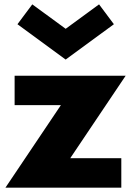

<svg xmlns="http://www.w3.org/2000/svg" viewBox="-20 -860 601 880"><path d="M128 -840 281 -728 434 -840 502 -749 281 -587 60 -749ZM556 -513 302 -135H536V0H5L259 -378H47V-513Z"/></svg>

Font: Hussar
Style: BoldWeb
Weight: 700
Foundry: Cannot Into Space Fonts
Version: Version 2.00